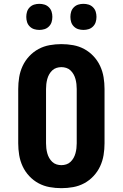

<svg xmlns="http://www.w3.org/2000/svg" viewBox="-20 -973 640 1001"><path d="M300 8Q269 8 238.5 2.5Q208 -3 181 -17.5Q154 -32 132.5 -55Q111 -78 98 -106Q85 -134 80 -164.5Q75 -195 75 -226V-509Q75 -540 80 -570.5Q85 -601 98 -629Q111 -657 132.5 -680Q154 -703 181 -717.5Q208 -732 238.5 -737.5Q269 -743 300 -743Q331 -743 361.5 -737.5Q392 -732 419 -717.5Q446 -703 467.5 -680Q489 -657 502 -629Q515 -601 520 -570.5Q525 -540 525 -509V-226Q525 -195 520 -164.5Q515 -134 502 -106Q489 -78 467.5 -55Q446 -32 419 -17.5Q392 -3 361.5 2.5Q331 8 300 8ZM300 -112Q313 -112 325.5 -116Q338 -120 347.5 -129Q357 -138 363.5 -149.5Q370 -161 373.5 -174Q377 -187 378.5 -200Q380 -213 380 -226V-509Q380 -522 378.5 -535Q377 -548 373.5 -561Q370 -574 363.5 -585.5Q357 -597 347.5 -606Q338 -615 325.5 -619Q313 -623 300 -623Q287 -623 274.5 -619Q262 -615 252.5 -606Q243 -597 236.5 -585.5Q230 -574 226.5 -561Q223 -548 221.5 -535Q220 -522 220 -509V-226Q220 -213 221.5 -200Q223 -187 226.5 -174Q230 -161 236.5 -149.5Q243 -138 252.5 -129Q262 -120 274.5 -116Q287 -112 300 -112ZM415 -817Q401 -817 388 -821Q375 -825 365 -835Q355 -845 351 -858Q347 -871 347 -885Q347 -899 351 -912Q355 -925 365 -935Q375 -945 388 -949Q401 -953 415 -953Q429 -953 442 -949Q455 -945 465 -935Q475 -925 479 -912Q483 -899 483 -885Q483 -871 479 -858Q475 -845 465 -835Q455 -825 442 -821Q429 -817 415 -817ZM185 -817Q171 -817 158 -821Q145 -825 135 -835Q125 -845 121 -858Q117 -871 117 -885Q117 -899 121 -912Q125 -925 135 -935Q145 -945 158 -949Q171 -953 185 -953Q199 -953 212 -949Q225 -945 235 -935Q245 -925 249 -912Q253 -899 253 -885Q253 -871 249 -858Q245 -845 235 -835Q225 -825 212 -821Q199 -817 185 -817Z"/></svg>

Font: Iosevka Etoile Heavy
Style: Regular
Weight: 900
Designer: Belleve Invis
Foundry: Belleve Invis
Version: Version 22.1.2; ttfautohint (v1.8.4)